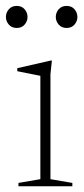

<svg xmlns="http://www.w3.org/2000/svg" viewBox="-36 -646 290 666"><path d="M144 -436 139 -388.5V-24.5L215 -11.5V0H28V-11.5L104 -24.5V-383Q96 -384.5 71.5 -389.5Q47 -394.5 24 -399V-409.5L140 -436ZM22 -549Q4.5 -549 -5.5 -560.8Q-15.5 -572.5 -15.5 -587Q-15.5 -602 -5.5 -613.8Q4.5 -625.5 22 -625.5Q39.5 -625.5 49.5 -613.8Q59.5 -602 59.5 -587Q59.5 -572.5 49.5 -560.8Q39.5 -549 22 -549ZM195 -549Q177.5 -549 167.5 -560.8Q157.5 -572.5 157.5 -587Q157.5 -602 167.5 -613.8Q177.5 -625.5 195 -625.5Q212.5 -625.5 222.5 -613.8Q232.5 -602 232.5 -587Q232.5 -572.5 222.5 -560.8Q212.5 -549 195 -549Z"/></svg>

Font: Newsreader Text ExtraLight
Style: Regular
Weight: 275
Designer: Hugues Gentile
Foundry: Production Type
Version: Version 1.001